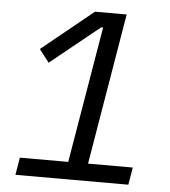

<svg xmlns="http://www.w3.org/2000/svg" viewBox="-51 -744 702 791"><g transform="rotate(5 300.0 -349.0)"><path d="M42 0 54 -72H254L349 -636H341L138 -472L97 -525L310 -698H441L336 -72H521L509 0Z"/></g></svg>

Font: iA Writer Mono V
Style: Regular
Weight: 400
Italic angle: -9.5°
Designer: Mike Abbink, Paul van der Laan, Pieter van Rosmalen
Foundry: Bold Monday
Version: Version 2.000